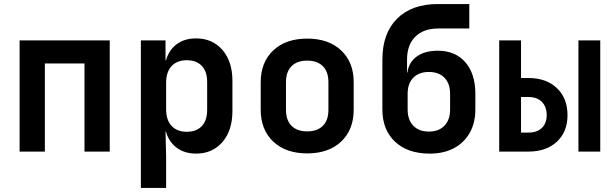

<svg xmlns="http://www.w3.org/2000/svg" viewBox="-20 -750 3040 950"><path d="M77 0V-550H523V0H398V-436H202V0Z M677 180V-550H799V-451H801Q816 -503 854.5 -531.5Q893 -560 950 -560Q1031 -560 1080.5 -503Q1130 -446 1130 -350V-201Q1130 -104 1080.5 -47Q1031 10 950 10Q894 10 855 -18.5Q816 -47 801 -99H799L802 26V180ZM904 -98Q952 -98 978.5 -126Q1005 -154 1005 -206V-344Q1005 -396 978.5 -424Q952 -452 904 -452Q856 -452 829 -423Q802 -394 802 -341V-209Q802 -156 829 -127Q856 -98 904 -98Z M1500 9Q1394 9 1332 -49.5Q1270 -108 1270 -207V-343Q1270 -442 1332 -500.5Q1394 -559 1500 -559Q1606 -559 1668 -500.5Q1730 -442 1730 -344V-207Q1730 -108 1668 -49.5Q1606 9 1500 9ZM1500 -100Q1550 -100 1577.5 -127.5Q1605 -155 1605 -207V-343Q1605 -395 1577.5 -422.5Q1550 -450 1500 -450Q1450 -450 1422.5 -422.5Q1395 -395 1395 -343V-207Q1395 -155 1422.5 -127.5Q1450 -100 1500 -100Z M2102 10Q1996 9 1934 -49.5Q1872 -108 1872 -208V-455Q1872 -585 1944.5 -657.5Q2017 -730 2147 -730H2302V-609H2147Q2076 -609 2035 -568.5Q1994 -528 1994 -455V-391H1996Q2002 -441 2041.5 -470Q2081 -499 2146 -499Q2233 -499 2282.5 -442Q2332 -385 2332 -286V-208Q2332 -141 2303.5 -91.5Q2275 -42 2223.5 -15.5Q2172 11 2102 10ZM2102 -99Q2151 -99 2179 -128Q2207 -157 2207 -208V-286Q2207 -337 2179 -365.5Q2151 -394 2102 -394Q2053 -394 2025 -365.5Q1997 -337 1997 -286V-208Q1997 -157 2025 -128Q2053 -99 2102 -99Z M2450 0V-550H2558V-364H2595Q2683 -364 2735.5 -314Q2788 -264 2788 -180Q2788 -98 2735.5 -49Q2683 0 2595 0ZM2842 0V-550H2950V0ZM2558 -94H2595Q2637 -94 2661 -117Q2685 -140 2685 -180Q2685 -222 2661 -246Q2637 -270 2595 -270H2558Z"/></svg>

Font: NKDuy Mono
Style: Bold
Weight: 700
Monospace: yes
Designer: NKDuy
Foundry: NKDuy
Version: Version 2.251; ttfautohint (v1.8.4.7-5d5b)